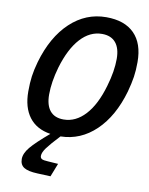

<svg xmlns="http://www.w3.org/2000/svg" viewBox="-97 -740 812 1049"><g transform="rotate(10 308.5 -215.5)"><path d="M86 173Q86 142 115 107Q144 72 216 11Q138 -1 97.5 -54.5Q57 -108 57 -197Q57 -245 62 -281.5Q67 -318 80 -364Q122 -509 208 -589.5Q294 -670 407 -670Q509 -670 563 -615.5Q617 -561 617 -458Q617 -412 611.5 -375.5Q606 -339 593 -291Q552 -148 468 -67.5Q384 13 273 15Q226 65 206 92Q186 119 186 138Q186 150 195 155Q204 160 228 161L286 165L257 239L184 236Q132 234 109 219.5Q86 205 86 173ZM172 -200Q172 -141 197.5 -110Q223 -79 273 -79Q340 -79 393 -136.5Q446 -194 477 -302Q490 -346 496 -384Q502 -422 502 -455Q502 -514 476 -545Q450 -576 400 -576Q333 -576 280.5 -518.5Q228 -461 196 -353Q184 -311 178 -273Q172 -235 172 -200Z"/></g></svg>

Font: Intel One Mono Medium
Style: Italic
Weight: 500
Italic angle: -16°
Monospace: yes
Designer: Fred Shallcrass
Foundry: Frere-Jones Type LLC
Version: Version 1.400;hotconv 1.1.0;makeotfexe 2.6.0;FJTRelease1.4